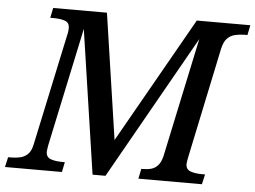

<svg xmlns="http://www.w3.org/2000/svg" viewBox="-72 -779 1121 843"><g transform="rotate(5 488.5 -357.0)"><path d="M-21 0 -11 -44H2Q24 -44 43 -48.5Q62 -53 76 -67Q90 -81 96 -110L201 -602Q203 -609 204 -618Q205 -627 205 -631Q205 -656 185 -663Q165 -670 133 -670H120L129 -714H366L448 -160L762 -714H998L989 -670H976Q954 -670 934 -665Q914 -660 900 -645.5Q886 -631 879 -600L776 -110Q775 -104 773.5 -96Q772 -88 772 -83Q772 -59 792.5 -51.5Q813 -44 844 -44H857L847 0H567L576 -44H581Q603 -44 619.5 -48.5Q636 -53 648.5 -66.5Q661 -80 668 -107L780 -634L422 0H365L271 -634L160 -112Q159 -105 157.5 -96.5Q156 -88 156 -83Q156 -59 176.5 -51.5Q197 -44 228 -44H239L230 0Z"/></g></svg>

Font: ET Text
Style: Italic
Weight: 470
Italic angle: -12°
Designer: Monotype Design Team
Foundry: Monotype Imaging Inc.
Version: Version 2.009